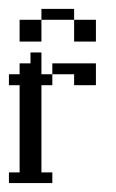

<svg xmlns="http://www.w3.org/2000/svg" viewBox="-20 -410 259 430"><path d="M146 -219.2V-243.7H97.2V-268.1H194.8V-219.2ZM0 0V-23.9H23.9V-219.2H0V-243.7H23.9V-268.1H48.3V-292.5H72.8V-243.7H97.2V-219.2H72.8V-23.9H97.2V0ZM23.9 -316.9V-365.7H72.8V-316.9ZM146 -316.9V-365.7H194.8V-316.9ZM72.8 -365.7V-390.1H146V-365.7Z"/></svg>

Font: FS Mondwest Regular
Style: Regular
Weight: 400
Designer: NZWStudios2024
Foundry: https://fontstruct.com
Version: Version 1.0